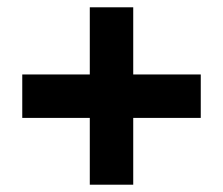

<svg xmlns="http://www.w3.org/2000/svg" viewBox="-20 -616 612 526"><path d="M226 -293H41V-412H226V-596H345V-412H530V-293H345V-110H226Z"/></svg>

Font: Noto Sans Sinhala ExtraBold
Style: Regular
Weight: 800
Designer: Jelle Bosma - Monotype Design Team
Foundry: Monotype Imaging Inc.
Version: Version 2.006; ttfautohint (v1.8.4.7-5d5b)